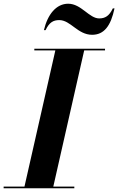

<svg xmlns="http://www.w3.org/2000/svg" viewBox="-62 -1012 636 1032"><path d="M256.5 -904C317.5 -904 355.5 -825 433 -825C497 -825 533.5 -872 553.5 -967H544.5C525 -926 503 -913 471 -913C417 -913 375 -992 304.5 -992C240.5 -992 194 -935 174 -850H183C202.5 -891.5 224.5 -904 256.5 -904ZM-42.5 -9V0H337.5V-9H224.5L390.5 -741H502.5V-750H122.5V-741H235.5L69.5 -9Z"/></svg>

Font: Bodoni* 24pt
Style: Bold Italic
Weight: 700
Italic angle: -13°
Version: Version 2.3